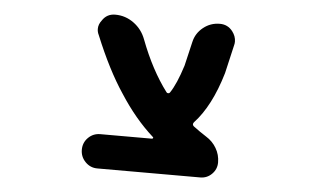

<svg xmlns="http://www.w3.org/2000/svg" viewBox="-43 -613 1086 659"><g transform="rotate(5 500.0 -283.5)"><path d="M313.5 -17.6Q289.1 -17.6 272 -35.2Q254.9 -52.7 254.9 -77.1Q254.9 -101.6 272 -118.7Q289.1 -135.7 313.5 -135.7H491.2Q494.1 -135.7 495.1 -138.2Q496.1 -140.6 494.1 -141.6Q430.7 -198.2 377.9 -280.3Q326.2 -357.4 278.3 -474.6Q273.4 -484.4 273.4 -495.1Q273.4 -510.7 284.2 -524.4Q299.8 -548.8 329.1 -548.8Q364.3 -548.8 393.1 -527.8Q421.9 -506.8 434.6 -472.7Q473.6 -370.1 527.3 -298.8Q529.3 -295.9 533.2 -295.9Q537.1 -295.9 539.1 -298.8Q560.5 -330.1 581.1 -395.5L600.6 -478.5Q607.4 -508.8 632.3 -528.8Q657.2 -548.8 689.5 -548.8Q716.8 -548.8 733.4 -527.3Q746.1 -510.7 746.1 -492.2Q746.1 -485.4 744.1 -478.5L721.7 -381.8Q687.5 -265.6 629.9 -204.1Q624 -196.3 630.9 -190.4Q651.4 -174.8 675.8 -159.2Q698.2 -145.5 711.4 -123Q724.6 -100.6 724.6 -74.2Q724.6 -50.8 708 -34.2Q691.4 -17.6 668 -17.6Z"/></g></svg>

Font: Rounded-X Mgen+ 1mn bold
Style: Bold
Weight: 700
Designer: [Source Han Sans]
Ryoko NISHIZUKA  (kana & ideographs); Paul D. Hunt (Latin, Greek & Cyrillic); Wenlong ZHANG  (bopomofo
Version: Version 1.059.20150602